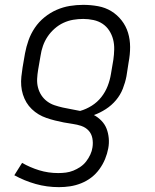

<svg xmlns="http://www.w3.org/2000/svg" viewBox="-20 -558 640 791"><path d="M223 213Q173 213 127 200Q81 187 39 164L71 113Q104 132 141.5 143.5Q179 155 220 155Q236 155 251.5 153Q267 151 282 145Q297 139 311 129.5Q325 120 335 107Q345 94 352 79Q359 64 361 49Q364 30 360.5 11.5Q357 -7 345 -20Q333 -33 315.5 -39Q298 -45 279.5 -47.5Q261 -50 243 -53.5Q225 -57 207 -61.5Q189 -66 171.5 -72Q154 -78 139 -87Q124 -96 111 -108.5Q98 -121 89 -136Q80 -151 74.5 -168.5Q69 -186 67.5 -204.5Q66 -223 68 -242Q70 -261 73 -280L83 -338Q88 -365 97.5 -392Q107 -419 123.5 -443.5Q140 -468 163.5 -487Q187 -506 213.5 -517.5Q240 -529 267.5 -533.5Q295 -538 323 -538Q354 -538 384 -532.5Q414 -527 438.5 -512Q463 -497 481 -474Q499 -451 507.5 -423Q516 -395 516 -364Q516 -333 510 -302L501 -244Q496 -218 486 -192.5Q476 -167 458 -145.5Q440 -124 416 -108.5Q392 -93 367 -84Q384 -75 398 -60.5Q412 -46 419 -28Q426 -10 428 11Q430 32 426 53Q422 75 413 97Q404 119 389.5 139Q375 159 356 173.5Q337 188 314.5 197Q292 206 269 209.5Q246 213 223 213ZM310 -101Q335 -108 358 -122.5Q381 -137 397.5 -158Q414 -179 423.5 -203.5Q433 -228 437 -253L447 -312Q450 -333 450.5 -354.5Q451 -376 446 -395.5Q441 -415 430 -432Q419 -449 402.5 -460Q386 -471 365 -475.5Q344 -480 323 -480Q302 -480 281.5 -476.5Q261 -473 241.5 -464Q222 -455 205 -440Q188 -425 176 -407Q164 -389 157 -369Q150 -349 147 -328L137 -270Q134 -252 133 -233.5Q132 -215 136.5 -197.5Q141 -180 150.5 -165.5Q160 -151 174 -140.5Q188 -130 204.5 -124.5Q221 -119 238.5 -115Q256 -111 274 -108Q292 -105 310 -101Z"/></svg>

Font: Iosevka Curly LtExObl
Style: Regular
Weight: 300
Width: 7
Italic angle: -9°
Monospace: yes
Designer: Belleve Invis
Foundry: Belleve Invis
Version: Version 11.1.0; ttfautohint (v1.8.3)